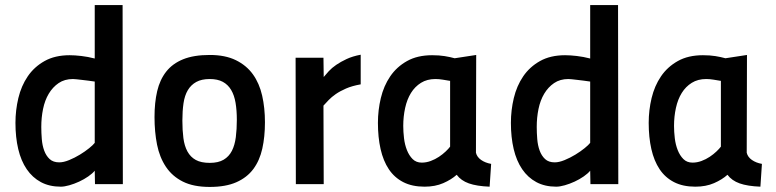

<svg xmlns="http://www.w3.org/2000/svg" viewBox="-20 -727 3065 758"><path d="M465 0H355L354 -53Q345 -42 328.5 -30.5Q312 -19 292.5 -10Q273 -1 253.5 4.5Q234 10 220 10Q175 10 141.5 -8Q108 -26 85.5 -59Q63 -92 52 -138.5Q41 -185 41 -242Q41 -292 52.5 -340Q64 -388 89.5 -425.5Q115 -463 156 -486Q197 -509 255 -509Q275 -509 301 -506Q327 -503 354 -496V-707H464ZM214 -86Q231 -86 253 -95Q275 -104 295.5 -116.5Q316 -129 332 -142Q348 -155 354 -163V-405Q342 -407 329 -408.5Q316 -410 304 -411.5Q292 -413 282 -414Q272 -415 268 -415Q235 -415 211.5 -399Q188 -383 172.5 -357Q157 -331 150 -297Q143 -263 143 -226Q143 -203 145 -178Q147 -153 154.5 -132.5Q162 -112 176 -99Q190 -86 214 -86Z M808 -510Q869 -510 911 -489.5Q953 -469 978.5 -433.5Q1004 -398 1015 -349.5Q1026 -301 1026 -244Q1026 -187 1015.5 -140Q1005 -93 980 -59.5Q955 -26 913 -7.5Q871 11 808 11Q744 11 702 -10Q660 -31 635 -68.5Q610 -106 600 -156Q590 -206 590 -265Q590 -322 600.5 -367Q611 -412 636 -444Q661 -476 703 -493Q745 -510 808 -510ZM808 -84Q842 -84 863 -96.5Q884 -109 895.5 -131.5Q907 -154 911 -185.5Q915 -217 915 -254Q915 -291 910 -321Q905 -351 892.5 -372Q880 -393 859.5 -404Q839 -415 808 -415Q776 -415 755 -403.5Q734 -392 721.5 -371Q709 -350 704.5 -319.5Q700 -289 700 -251Q700 -213 704 -182Q708 -151 720 -129Q732 -107 753 -95.5Q774 -84 808 -84Z M1147 -499H1257L1258 -423Q1266 -433 1278 -446Q1290 -459 1307.5 -471Q1325 -483 1348.5 -494Q1372 -505 1404 -511V-394Q1370 -388 1346 -377.5Q1322 -367 1305.5 -355.5Q1289 -344 1277.5 -332Q1266 -320 1257 -310L1258 0H1148Z M1859 -124Q1863 -107 1879.5 -95.5Q1896 -84 1919 -80L1913 10Q1862 8 1831 -3Q1800 -14 1783 -37Q1762 -18 1730 -4Q1698 10 1656 10Q1607 10 1572 -8Q1537 -26 1515 -59Q1493 -92 1482.5 -138.5Q1472 -185 1472 -242Q1472 -292 1483.5 -340Q1495 -388 1520.5 -425.5Q1546 -463 1587 -486Q1628 -509 1686 -509Q1714 -509 1735.5 -505.5Q1757 -502 1775 -497L1860 -510ZM1645 -85Q1663 -85 1680.5 -91.5Q1698 -98 1713 -108Q1728 -118 1739.5 -129Q1751 -140 1757 -148V-408H1755Q1743 -410 1728 -412.5Q1713 -415 1699 -415Q1666 -415 1642 -400Q1618 -385 1602.5 -360Q1587 -335 1579.5 -301Q1572 -267 1572 -230Q1572 -207 1575 -181.5Q1578 -156 1586.5 -134.5Q1595 -113 1609 -99Q1623 -85 1645 -85Z M2421 0H2311L2310 -53Q2301 -42 2284.5 -30.5Q2268 -19 2248.5 -10Q2229 -1 2209.5 4.5Q2190 10 2176 10Q2131 10 2097.5 -8Q2064 -26 2041.5 -59Q2019 -92 2008 -138.5Q1997 -185 1997 -242Q1997 -292 2008.5 -340Q2020 -388 2045.5 -425.5Q2071 -463 2112 -486Q2153 -509 2211 -509Q2231 -509 2257 -506Q2283 -503 2310 -496V-707H2420ZM2170 -86Q2187 -86 2209 -95Q2231 -104 2251.5 -116.5Q2272 -129 2288 -142Q2304 -155 2310 -163V-405Q2298 -407 2285 -408.5Q2272 -410 2260 -411.5Q2248 -413 2238 -414Q2228 -415 2224 -415Q2191 -415 2167.5 -399Q2144 -383 2128.5 -357Q2113 -331 2106 -297Q2099 -263 2099 -226Q2099 -203 2101 -178Q2103 -153 2110.5 -132.5Q2118 -112 2132 -99Q2146 -86 2170 -86Z M2928 -124Q2932 -107 2948.5 -95.5Q2965 -84 2988 -80L2982 10Q2931 8 2900 -3Q2869 -14 2852 -37Q2831 -18 2799 -4Q2767 10 2725 10Q2676 10 2641 -8Q2606 -26 2584 -59Q2562 -92 2551.5 -138.5Q2541 -185 2541 -242Q2541 -292 2552.5 -340Q2564 -388 2589.5 -425.5Q2615 -463 2656 -486Q2697 -509 2755 -509Q2783 -509 2804.5 -505.5Q2826 -502 2844 -497L2929 -510ZM2714 -85Q2732 -85 2749.5 -91.5Q2767 -98 2782 -108Q2797 -118 2808.5 -129Q2820 -140 2826 -148V-408H2824Q2812 -410 2797 -412.5Q2782 -415 2768 -415Q2735 -415 2711 -400Q2687 -385 2671.5 -360Q2656 -335 2648.5 -301Q2641 -267 2641 -230Q2641 -207 2644 -181.5Q2647 -156 2655.5 -134.5Q2664 -113 2678 -99Q2692 -85 2714 -85Z"/></svg>

Font: Panefresco 750wt
Style: Regular
Weight: 750
Foundry: Campivisivi & Chank Co
Version: Version 1.000